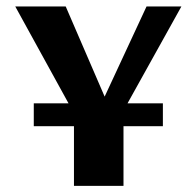

<svg xmlns="http://www.w3.org/2000/svg" viewBox="-20 -653 616 602"><path d="M490.7 -257.3H367.2V-70.3H211.9V-257.3H85.9V-329.1H194.8L27.8 -632.8H186L308.1 -350.1L439.5 -632.8H548.8L379.9 -329.1H490.7Z"/></svg>

Font: Aclonica
Style: Regular
Weight: 400
Version: Version 1.001